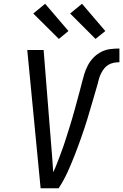

<svg xmlns="http://www.w3.org/2000/svg" viewBox="-20 -1001 655 1021"><path d="M196 0 125 -735H212L251 -245Q255 -205 257.5 -165Q260 -125 263 -85Q274 -108 283 -131.5Q292 -155 301 -178.5Q310 -202 318 -225.5Q326 -249 333.5 -273Q341 -297 348.5 -320.5Q356 -344 363 -368Q370 -392 376.5 -415.5Q383 -439 389.5 -463Q396 -487 402.5 -511Q409 -535 415 -559Q421 -583 428 -606.5Q435 -630 447 -653Q459 -676 477.5 -695Q496 -714 519 -725.5Q542 -737 566.5 -740Q591 -743 615 -743V-670Q601 -670 586.5 -667.5Q572 -665 558.5 -657.5Q545 -650 535.5 -638.5Q526 -627 519 -613.5Q512 -600 507.5 -586Q503 -572 500 -558V-557Q486 -510 472.5 -462.5Q459 -415 444.5 -368Q430 -321 413.5 -274Q397 -227 379 -180.5Q361 -134 340.5 -88.5Q320 -43 292 0ZM488 -794 353 -929 416 -981 540 -836ZM293 -794 157 -929 220 -981 344 -836Z"/></svg>

Font: Iosevka Aile
Style: Italic
Weight: 400
Italic angle: -9°
Designer: Belleve Invis
Foundry: Belleve Invis
Version: Version 28.0.1; ttfautohint (v1.8.4)